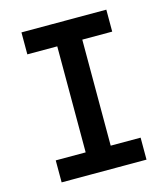

<svg xmlns="http://www.w3.org/2000/svg" viewBox="-108 -805 778 890"><g transform="rotate(-15 281.0 -360.0)"><path d="M221.2 0V-719.7H341.3V0ZM77.6 0V-105.5H484.9V0ZM77.6 -614.3V-719.7H484.9V-614.3Z"/></g></svg>

Font: Reddit Mono SemiBold
Style: Regular
Weight: 600
Monospace: yes
Designer: Stephen Hutchings
Foundry: Reddit
Version: Version 1.014